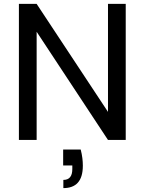

<svg xmlns="http://www.w3.org/2000/svg" viewBox="-20 -718 743 985"><path d="M534 -698V-144L168 -698H77V0H168V-555L534 0H625V-698ZM304 49V131H351V149C351 186 336 205 305 205V247C369 247 405 212 405 132C405 107 402 80 394 49Z"/></svg>

Font: Matrixport Regular
Style: Regular
Weight: 400
Designer: Ninad Kale (Devanagari), Jonny Pinhorn (Latin)
Foundry: Indian Type Foundry
Version: Version 3.200;PS 1.000;hotconv 16.6.54;makeotf.lib2.5.65590